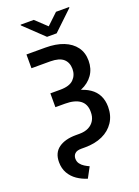

<svg xmlns="http://www.w3.org/2000/svg" viewBox="-206 -1018 955 1319"><g transform="rotate(-20 271.0 -358.0)"><path d="M91.3 -727.5H229.5Q306.2 -727.5 361.6 -705.6Q417 -683.6 447.5 -642.3Q478 -601.1 478 -542Q478 -482.9 447.8 -439.5Q417.5 -396 361.8 -372.3Q306.2 -348.6 229 -348.6H154.3V-420.4H226.6Q294.4 -420.4 324.5 -450.7Q354.5 -481 354.5 -526.4Q354 -574.2 324.2 -600.3Q294.4 -626.5 229.5 -627H91.3ZM154.3 -388.7H227.1Q354 -388.7 424.6 -340.6Q495.1 -292.5 495.6 -198.2Q495.6 -133.8 464.6 -86.9Q433.6 -40 378.9 -15.1Q324.2 9.8 251.5 9.8H224.1Q191.4 9.8 176.8 23.9Q162.1 38.1 162.1 60.1Q162.1 82 173.8 97.9Q185.5 113.8 202.9 124.5Q220.2 135.3 236.8 142.6L195.8 218.8Q155.8 206.5 122.1 183.6Q88.4 160.6 68.4 125.7Q48.3 90.8 48.3 44.9Q47.9 -23.4 94.5 -57.1Q141.1 -90.8 221.2 -90.8H247.1Q286.1 -90.8 314 -104.7Q341.8 -118.7 356.9 -144.5Q372.1 -170.4 371.6 -206.1Q372.1 -263.2 334 -291.3Q295.9 -319.3 225.1 -319.3H154.3ZM219.7 -933.6 301.3 -856.9 382.3 -933.6H478V-928.2L335.9 -793H265.6L123.5 -928.2V-933.6Z"/></g></svg>

Font: Inter Cardless Tabular Medium
Style: Regular
Weight: 500
Designer: Rasmus Andersson
Foundry: rsms
Version: Version 4.000;git-4fc901f